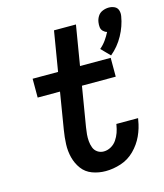

<svg xmlns="http://www.w3.org/2000/svg" viewBox="-116 -861 815 955"><g transform="rotate(-15 292.0 -383.0)"><path d="M484 -541Q524 -574 549.5 -620.5Q575 -667 583 -716Q586 -732 581.5 -746.5Q577 -761 563.5 -767.5Q550 -774 534 -774Q518 -774 502 -767.5Q486 -761 477 -746.5Q468 -732 466 -716Q464 -703 465.5 -691Q467 -679 475.5 -670.5Q484 -662 495 -659Q485 -639 471.5 -620Q458 -601 440 -586ZM310 8Q349 8 389 -5Q429 -18 459.5 -48.5Q490 -79 507.5 -117Q525 -155 531 -195Q532 -200 533 -205H421L420 -199Q417 -180 410.5 -161.5Q404 -143 392.5 -126Q381 -109 363 -99Q345 -89 326 -89Q308 -89 294 -98.5Q280 -108 274 -124Q268 -140 266.5 -157.5Q265 -175 266.5 -192.5Q268 -210 271 -228L305 -433H479V-530H321L355 -735H242L208 -530H77V-433H192L161 -244Q155 -208 153.5 -172.5Q152 -137 160.5 -103.5Q169 -70 189 -43Q209 -16 241.5 -4Q274 8 310 8Z"/></g></svg>

Font: Iosevka Sparkle SmBdObl
Style: Regular
Weight: 600
Italic angle: -9°
Designer: Belleve Invis
Foundry: Belleve Invis
Version: Version 4.5.0; ttfautohint (v1.8.3)